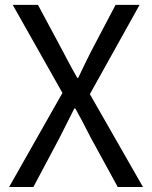

<svg xmlns="http://www.w3.org/2000/svg" viewBox="-20 -753 612 773"><path d="M16.6 0 231.4 -378.9 31.2 -733.4H132.8L233.4 -545.9Q239.3 -534.2 250 -514.2Q260.7 -494.1 270.5 -476.1Q280.3 -458 291 -439.5H294.9Q323.2 -500 346.7 -545.9L445.3 -733.4H542L341.8 -374L555.7 0H454.1L345.7 -198.2Q307.6 -273.4 283.2 -316.4H279.3Q256.8 -271.5 219.7 -198.2L114.3 0Z"/></svg>

Font: Bpmf Zihi Sans Regular
Style: Regular
Weight: 400
Foundry: But Ko
Version: Version 1.320